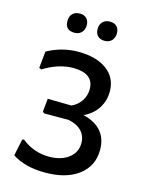

<svg xmlns="http://www.w3.org/2000/svg" viewBox="-126 -922 771 1008"><g transform="rotate(15 259.5 -418.0)"><path d="M178 -740Q127 -740 127 -791Q127 -816 141.5 -830.5Q156 -845 181 -845Q204 -845 217.5 -831.5Q231 -818 231 -795Q231 -770 216.5 -755Q202 -740 178 -740ZM291 -791Q291 -816 305.5 -830.5Q320 -845 345 -845Q369 -845 382 -831.5Q395 -818 395 -795Q395 -770 380.5 -755Q366 -740 342 -740Q318 -740 304.5 -753.5Q291 -767 291 -791ZM337 -335Q468 -302 468 -181Q468 -93 401 -42Q334 9 219 9Q109 9 40 -37L59 -127L68 -130Q134 -77 218 -77Q283 -77 323.5 -108Q364 -139 364 -189Q364 -229 339 -255Q314 -281 269 -290H134L126 -298L133 -369L262 -367Q294 -381 313.5 -410Q333 -439 333 -474Q333 -560 221 -560Q143 -560 60 -509L48 -514L57 -605Q136 -649 225 -649Q324 -649 381 -606.5Q438 -564 438 -490Q438 -439 411.5 -398Q385 -357 337 -335Z"/></g></svg>

Font: Alegreya Sans SC Medium
Style: Regular
Weight: 500
Designer: Juan Pablo del Peral
Foundry: Huerta Tipografica
Version: Version 2.001;PS 002.001;hotconv 1.0.88;makeotf.lib2.5.64775